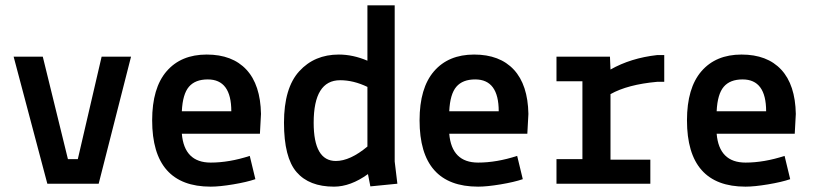

<svg xmlns="http://www.w3.org/2000/svg" viewBox="-20 -687 3040 718"><path d="M31 -475H140L234 -92H271L360 -475H470L349 0H157Z M956 -261 952 -187H660Q669 -79 768 -79Q837 -79 914 -104L935 -17Q903 -6 852 2.5Q801 11 768 11Q549 11 549 -237Q549 -358 603 -420.5Q657 -483 753 -483Q849 -483 901.5 -426.5Q954 -370 956 -261ZM757 -390Q710 -390 686.5 -362.5Q663 -335 660 -271H845Q845 -390 757 -390Z M1456 -667V-83L1466 0L1365 10L1356 -36Q1291 11 1229 11Q1136 11 1089 -43.5Q1042 -98 1042 -228Q1042 -358 1099 -420.5Q1156 -483 1247 -483Q1300 -483 1354 -460V-667ZM1236 -85Q1289 -85 1354 -139V-362Q1302 -387 1252 -387Q1153 -387 1153 -228Q1153 -85 1236 -85Z M1956 -261 1952 -187H1660Q1669 -79 1768 -79Q1837 -79 1914 -104L1935 -17Q1903 -6 1852 2.5Q1801 11 1768 11Q1549 11 1549 -237Q1549 -358 1603 -420.5Q1657 -483 1753 -483Q1849 -483 1901.5 -426.5Q1954 -370 1956 -261ZM1757 -390Q1710 -390 1686.5 -362.5Q1663 -335 1660 -271H1845Q1845 -390 1757 -390Z M2061 0V-92H2158V-383H2061V-475H2261L2263 -427Q2339 -470 2437 -481H2464V-381H2437Q2327 -371 2263 -335V-90H2412V0Z M2956 -261 2952 -187H2660Q2669 -79 2768 -79Q2837 -79 2914 -104L2935 -17Q2903 -6 2852 2.5Q2801 11 2768 11Q2549 11 2549 -237Q2549 -358 2603 -420.5Q2657 -483 2753 -483Q2849 -483 2901.5 -426.5Q2954 -370 2956 -261ZM2757 -390Q2710 -390 2686.5 -362.5Q2663 -335 2660 -271H2845Q2845 -390 2757 -390Z"/></svg>

Font: Lekton
Style: Bold
Weight: 700
Designer: Paolo Mazzetti, Luciano Perondi, Raffaele Flato, Elena Papassissa, Emilio Macchia, Michela Povoleri, Tobias Seemiller, R
Version: Version 34.000